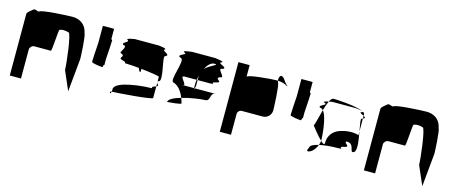

<svg xmlns="http://www.w3.org/2000/svg" viewBox="-38 -1146 3283 1390"><g transform="rotate(15 1603.0 -451.5)"><path d="M48 -188H132V-406C132 -421 148 -438 164 -438H289C297 -438 304 -607 310 -600C326 -608 348 -608 378 -600C398 -600 424 -372 424 -330L486 -187L510 -437C510 -454 503 -612 491 -624C479 -692 426 -716 378 -716C346 -716 139 -707 132 -689C115 -689 100 -704 88 -692C76 -680 48 -665 48 -648Z M598 -438C598 -428 668 -420 679 -420C681 -420 683 -427 685 -438H690V-484C695 -542 698 -620 698 -626C698 -628 695 -630 690 -632V-710H606V-583C601 -525 598 -444 598 -438Z M785 -552C828 -535 767 -520 803 -507C858 -495 806 -489 848 -489C863 -489 897 -487 936 -483C947 -457 956 -442 956 -472V-481C1021 -474 1091 -464 1093 -458V-421C1094 -423 1095 -425 1098 -427C1140 -427 1074 -614 1098 -614C1140 -632 1067 -646 1080 -658C1110 -671 1028 -677 1036 -677H848C873 -677 791 -671 803 -658C834 -646 761 -632 785 -614C828 -614 761 -552 785 -552ZM787 -266C771 -266 786 -236 791 -266ZM791 -266C792 -271 792 -277 792 -285C792 -348 1011 -364 1036 -364C1095 -364 1043 -370 1080 -382C1085 -383 1090 -385 1093 -386V-299C1089 -286 838 -267 791 -266ZM1030 -636C1032 -637 1034 -637 1036 -637C1042 -637 1039 -637 1030 -636ZM1093 -386C1114 -394 1097 -403 1093 -413ZM1093 -413C1092 -416 1092 -418 1093 -421Z M1197 -298C1211 -299 1311 -306 1301 -316C1297 -329 1294 -341 1289 -353C1240 -339 1200 -321 1197 -298ZM1209 -445C1164 -445 1255 -632 1209 -632C1164 -650 1261 -664 1227 -676C1194 -689 1300 -695 1272 -695H1459C1431 -695 1537 -689 1503 -676C1470 -664 1568 -650 1522 -632C1476 -632 1568 -570 1522 -570C1476 -552 1561 -538 1503 -526C1446 -514 1522 -508 1459 -508H1370V-541C1367 -530 1365 -519 1363 -508H1272C1226 -508 1318 -445 1272 -445H1361C1362 -433 1364 -437 1366 -445H1522C1476 -445 1505 -382 1459 -382C1433 -382 1354 -372 1289 -353C1271 -398 1245 -432 1209 -445ZM1360 -474C1360 -460 1360 -451 1361 -445H1366C1368 -453 1370 -464 1370 -464V-508H1363C1361 -496 1360 -485 1360 -474ZM1392 -597C1430 -635 1499 -654 1457 -654C1432 -654 1409 -630 1392 -597Z M1622 -188H1706V-344C1706 -360 1720 -375 1737 -375H1893C1928 -375 1956 -403 1956 -438C1956 -454 1950 -627 1937 -640C1935 -645 1934 -650 1933 -654H1915C1887 -654 1706 -640 1706 -622V-710H1622ZM1933 -654C1929 -678 1940 -694 1947 -694C1971 -694 1979 -660 1998 -646C1998 -638 2013 -638 2007 -632C1986 -647 1961 -653 1933 -654Z M2086 -438C2086 -428 2156 -420 2167 -420C2169 -420 2171 -427 2173 -438H2178V-484C2183 -542 2186 -620 2186 -626C2186 -628 2183 -630 2178 -632V-710H2094V-583C2089 -525 2086 -444 2086 -438Z M2267 -409C2267 -409 2315 -345 2348 -314V-318C2348 -335 2341 -486 2302 -532C2287 -478 2275 -420 2267 -409ZM2276 -244C2259 -216 2271 -210 2293 -222C2312 -231 2330 -256 2340 -282C2305 -274 2276 -262 2276 -244ZM2277 -545C2254 -562 2344 -577 2295 -589C2290 -595 2310 -600 2327 -603C2318 -584 2310 -559 2302 -532C2295 -540 2286 -545 2277 -545ZM2327 -603C2346 -607 2362 -608 2339 -608H2527C2524 -608 2566 -605 2580 -599C2527 -625 2377 -632 2357 -632C2346 -632 2336 -621 2327 -603ZM2340 -282C2344 -293 2347 -304 2348 -314C2366 -297 2379 -290 2379 -306C2379 -377 2425 -412 2481 -424C2523 -436 2576 -434 2598 -423V-452C2611 -381 2625 -295 2589 -295C2567 -295 2588 -358 2527 -358C2504 -340 2582 -325 2508 -313C2474 -301 2542 -295 2464 -295C2451 -295 2389 -293 2340 -282ZM2571 -589C2566 -583 2585 -576 2598 -569V-580C2598 -587 2593 -592 2584 -597C2587 -595 2584 -592 2571 -589ZM2580 -599C2582 -598 2583 -598 2584 -597C2583 -598 2581 -598 2580 -599ZM2589 -545C2580 -545 2589 -502 2598 -452V-548ZM2598 -548V-569C2611 -562 2618 -556 2598 -548Z M2702 -188H2786V-406C2786 -421 2802 -438 2818 -438H2943C2951 -438 2958 -607 2964 -600C2980 -608 3002 -608 3032 -600C3052 -600 3078 -372 3078 -330L3140 -187L3164 -437C3164 -454 3157 -612 3145 -624C3133 -692 3080 -716 3032 -716C3000 -716 2793 -707 2786 -689C2769 -689 2754 -704 2742 -692C2730 -680 2702 -665 2702 -648Z"/></g></svg>

Font: bitstorm
Style: Regular
Weight: 400
Version: Version 0.2